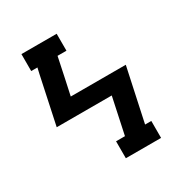

<svg xmlns="http://www.w3.org/2000/svg" viewBox="-171 -863 942 991"><g transform="rotate(-30 300.0 -367.5)"><path d="M294 0V-101H347L393 -317H65L125 -599L133 -634H96V-735H306V-634H253L228 -515L207 -418H535L467 -101H504V0Z"/></g></svg>

Font: Iosevka Etoile
Style: Bold
Weight: 700
Designer: Belleve Invis
Foundry: Belleve Invis
Version: Version 28.1.0; ttfautohint (v1.8.4)